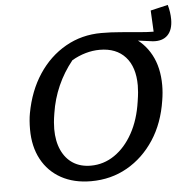

<svg xmlns="http://www.w3.org/2000/svg" viewBox="-54 -828 879 891"><g transform="rotate(-5 385.0 -382.0)"><path d="M335 10Q255 10 196 -22.5Q137 -55 105 -114.5Q73 -174 73 -254Q73 -275 74.5 -294Q76 -313 79 -329Q98 -432 148.5 -508.5Q199 -585 274.5 -628Q350 -671 442 -671Q486 -671 532 -667Q578 -663 618.5 -659.5Q659 -656 684 -656L679 -755L760 -774Q765 -757 767.5 -739.5Q770 -722 770 -706Q770 -657 745.5 -632.5Q721 -608 676 -612L556 -628L579 -640Q637 -608 669.5 -548Q702 -488 702 -405Q702 -388 700.5 -370.5Q699 -353 696 -335Q680 -230 629.5 -153Q579 -76 503.5 -33Q428 10 335 10ZM340 -62Q400 -62 450.5 -96.5Q501 -131 535.5 -193.5Q570 -256 582 -340Q586 -365 587.5 -382.5Q589 -400 589 -414Q589 -500 546.5 -547Q504 -594 427 -594Q394 -594 361 -584.5Q328 -575 297 -557Q255 -505 228.5 -445Q202 -385 192 -319Q188 -295 186.5 -277.5Q185 -260 185 -246Q185 -189 204 -147.5Q223 -106 257.5 -84Q292 -62 340 -62Z"/></g></svg>

Font: Piazzolla Thin SemiBold
Style: Italic
Weight: 600
Italic angle: -11.3°
Version: Version 2.005